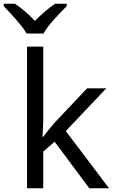

<svg xmlns="http://www.w3.org/2000/svg" viewBox="-60 -1010 614 1030"><path d="M85 -760H172V-363Q172 -347 170.5 -321Q169 -295 168 -276H172Q176 -282 184 -292Q192 -302 201.5 -314Q211 -326 220.5 -337Q230 -348 236 -355L407 -536H510L293 -307L525 0H419L233 -250L172 -197V0H85ZM-40 -990H20Q46 -973 74 -949Q102 -925 127 -898Q154 -925 182 -949Q210 -973 236 -990H298V-977Q284 -963 266 -944.5Q248 -926 230 -906Q212 -886 197 -866Q182 -846 173 -830H83Q74 -846 58.5 -866Q43 -886 25.5 -906Q8 -926 -9.5 -944.5Q-27 -963 -40 -977Z"/></svg>

Font: BC Sans
Style: Regular
Weight: 400
Designer: Monotype Design Team
Province of B.C.
Foundry: Monotype Imaging Inc.
Version: Version 2.000;GOOG;noto-source:20170915:90ef993387c0